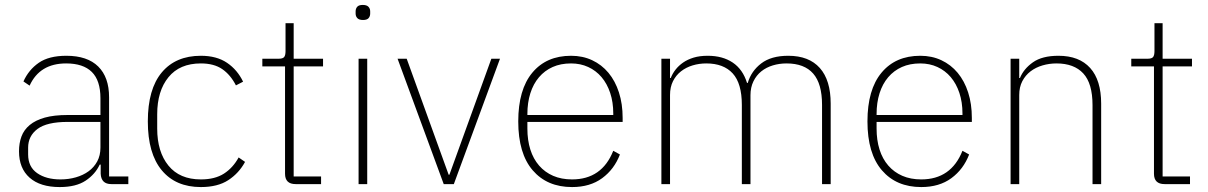

<svg xmlns="http://www.w3.org/2000/svg" viewBox="-20 -746 4894 778"><path d="M431 0Q390 0 388 -42V-79H384Q366 -40 327 -14Q288 12 222 12Q143 12 100 -26Q57 -64 57 -133Q57 -166 67 -193Q77 -220 100.5 -239.5Q124 -259 161.5 -269.5Q199 -280 254 -280H387V-348Q387 -420 352 -454.5Q317 -489 248 -489Q141 -489 100 -399L75 -416Q96 -463 137 -491.5Q178 -520 249 -520Q334 -520 378 -476.5Q422 -433 422 -352V-31H500V0ZM225 -19Q258 -19 287.5 -27.5Q317 -36 339 -52Q361 -68 374 -92Q387 -116 387 -148V-252H254Q170 -252 132 -223.5Q94 -195 94 -148V-120Q94 -70 130.5 -44.5Q167 -19 225 -19Z M794 12Q692 12 635.5 -56Q579 -124 579 -254Q579 -385 635.5 -452.5Q692 -520 794 -520Q858 -520 900 -491.5Q942 -463 965 -415L936 -400Q914 -443 880.5 -466Q847 -489 794 -489Q708 -489 662.5 -433Q617 -377 617 -283V-225Q617 -131 662.5 -75Q708 -19 794 -19Q851 -19 887.5 -42.5Q924 -66 947 -108L973 -90Q948 -44 905 -16Q862 12 794 12Z M1178 0Q1135 0 1135 -42V-477H1043V-508H1109Q1126 -508 1131.5 -515Q1137 -522 1137 -539V-652H1170V-508H1289V-477H1170V-31H1281V0Z M1451 -665Q1435 -665 1428 -672.5Q1421 -680 1421 -691V-700Q1421 -711 1427.5 -718.5Q1434 -726 1450 -726Q1466 -726 1473 -718.5Q1480 -711 1480 -700V-691Q1480 -680 1473.5 -672.5Q1467 -665 1451 -665ZM1433 -508H1468V0H1433Z M1591 -508H1628L1798 -38H1801L1971 -508H2006L1819 0H1778Z M2298 12Q2197 12 2138.5 -56Q2080 -124 2080 -254Q2080 -383 2137 -451.5Q2194 -520 2294 -520Q2341 -520 2379.5 -502Q2418 -484 2445.5 -451Q2473 -418 2488 -371.5Q2503 -325 2503 -268V-252H2117V-225Q2117 -178 2129 -140Q2141 -102 2164.5 -75Q2188 -48 2221.5 -33.5Q2255 -19 2298 -19Q2419 -19 2465 -135L2492 -120Q2469 -60 2420 -24Q2371 12 2298 12ZM2294 -489Q2252 -489 2219.5 -474.5Q2187 -460 2164 -433Q2141 -406 2129 -368Q2117 -330 2117 -284V-280H2465V-286Q2465 -332 2452.5 -369.5Q2440 -407 2417.5 -433.5Q2395 -460 2363.5 -474.5Q2332 -489 2294 -489Z M2660 0V-508H2695V-430H2698Q2705 -448 2717.5 -464Q2730 -480 2748 -492.5Q2766 -505 2790.5 -512.5Q2815 -520 2848 -520Q2908 -520 2949 -492.5Q2990 -465 3007 -410H3010Q3024 -458 3064.5 -489Q3105 -520 3174 -520Q3258 -520 3302 -470.5Q3346 -421 3346 -326V0H3311V-321Q3311 -407 3275 -448Q3239 -489 3167 -489Q3138 -489 3111.5 -481Q3085 -473 3065 -457Q3045 -441 3033 -416.5Q3021 -392 3021 -360V0H2986V-321Q2986 -408 2949 -448.5Q2912 -489 2842 -489Q2813 -489 2786.5 -481Q2760 -473 2739.5 -457Q2719 -441 2707 -417Q2695 -393 2695 -361V0Z M3713 12Q3612 12 3553.5 -56Q3495 -124 3495 -254Q3495 -383 3552 -451.5Q3609 -520 3709 -520Q3756 -520 3794.5 -502Q3833 -484 3860.5 -451Q3888 -418 3903 -371.5Q3918 -325 3918 -268V-252H3532V-225Q3532 -178 3544 -140Q3556 -102 3579.5 -75Q3603 -48 3636.5 -33.5Q3670 -19 3713 -19Q3834 -19 3880 -135L3907 -120Q3884 -60 3835 -24Q3786 12 3713 12ZM3709 -489Q3667 -489 3634.5 -474.5Q3602 -460 3579 -433Q3556 -406 3544 -368Q3532 -330 3532 -284V-280H3880V-286Q3880 -332 3867.5 -369.5Q3855 -407 3832.5 -433.5Q3810 -460 3778.5 -474.5Q3747 -489 3709 -489Z M4075 0V-508H4110V-430H4113Q4128 -467 4165.5 -493.5Q4203 -520 4269 -520Q4353 -520 4397.5 -470.5Q4442 -421 4442 -326V0H4407V-320Q4407 -408 4369.5 -448.5Q4332 -489 4261 -489Q4232 -489 4204.5 -481Q4177 -473 4156 -457Q4135 -441 4122.5 -417Q4110 -393 4110 -361V0Z M4699 0Q4656 0 4656 -42V-477H4564V-508H4630Q4647 -508 4652.5 -515Q4658 -522 4658 -539V-652H4691V-508H4810V-477H4691V-31H4802V0Z"/></svg>

Font: IBM Plex Sans Thai ExtLt
Style: Regular
Weight: 200
Designer: Mike Abbink, Paul van der Laan, Pieter van Rosmalen, Ben Mitchell, Mark Frömberg
Foundry: Bold Monday
Version: Version 1.2